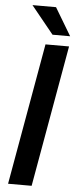

<svg xmlns="http://www.w3.org/2000/svg" viewBox="-63 -999 412 1031"><g transform="rotate(5 142.5 -483.5)"><path d="M149 0H22L157 -763H284ZM285 -818H190L69 -967H196Z"/></g></svg>

Font: Open Sauce One SemiBold Italic
Style: Regular
Weight: 600
Italic angle: -10°
Designer: Alfredo Marco Pradil
Foundry: Creative Sauce Fz LLC
Version: Version 1.477